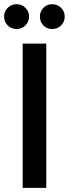

<svg xmlns="http://www.w3.org/2000/svg" viewBox="-34 -905 332 925"><path d="M75.2 0V-694.8H189V0ZM45.9 -765.1Q20.5 -765.1 3.2 -782.5Q-14.2 -799.8 -14.2 -825.2Q-14.2 -850.1 3.2 -867.4Q20.5 -884.8 45.9 -884.8Q70.8 -884.8 88.4 -867.4Q106 -850.1 106 -825.2Q106 -799.8 88.4 -782.5Q70.8 -765.1 45.9 -765.1ZM217.8 -765.1Q192.4 -765.1 175.3 -782.2Q158.2 -799.3 158.2 -825.2Q158.2 -850.1 175.3 -867.4Q192.4 -884.8 217.8 -884.8Q242.7 -884.8 260.3 -867.4Q277.8 -850.1 277.8 -825.2Q277.8 -799.8 260.3 -782.5Q242.7 -765.1 217.8 -765.1Z"/></svg>

Font: SVN-Poppins Medium
Style: Regular
Weight: 500
Designer: Ninad Kale (Devanagari), Jonny Pinhorn (Latin)
Foundry: Indian Type Foundry
Version: Version 3.002 2017